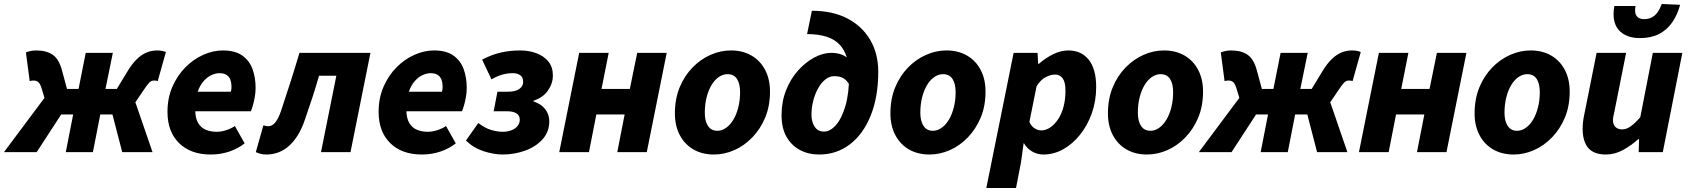

<svg xmlns="http://www.w3.org/2000/svg" viewBox="-71 -763 8471 963"><path d="M-51 0 152 -272 140 -312Q132 -341 122.5 -350Q113 -359 99 -359Q92 -359 87.5 -358.5Q83 -358 78 -356L59 -500Q84 -510 110 -510Q163 -510 194.5 -487.5Q226 -465 241 -406L265 -317H323L359 -498H495L458 -317H515L569 -406Q592 -444 616 -467Q640 -490 665 -500Q690 -510 717 -510Q731 -510 743 -507.5Q755 -505 761 -502L720 -356Q716 -358 711 -358.5Q706 -359 701 -359Q688 -359 678 -349Q668 -339 650 -312L608 -250L694 0H542L493 -189H432L395 0H259L296 -189H236L113 0Z M985 12Q886 12 827.5 -45Q769 -102 769 -202Q769 -271 793.5 -327.5Q818 -384 858.5 -425Q899 -466 948.5 -488Q998 -510 1047 -510Q1108 -510 1144 -484.5Q1180 -459 1195.5 -416.5Q1211 -374 1211 -322Q1211 -298 1206.5 -274Q1202 -250 1196.5 -231.5Q1191 -213 1187 -205H879L891 -303H1086Q1089 -310 1089.5 -316Q1090 -322 1090 -330Q1090 -348 1084.5 -363Q1079 -378 1065.5 -387Q1052 -396 1029 -396Q1012 -396 991 -387Q970 -378 951 -357Q932 -336 920 -301.5Q908 -267 908 -216Q908 -171 922.5 -146.5Q937 -122 961.5 -112Q986 -102 1016 -102Q1039 -102 1064.5 -110.5Q1090 -119 1107 -131L1156 -44Q1125 -19 1081 -3.5Q1037 12 985 12Z M1264 12Q1248 12 1235.5 8.5Q1223 5 1212 0L1250 -134Q1256 -133 1262 -131.5Q1268 -130 1275 -130Q1294 -130 1309.5 -148.5Q1325 -167 1339 -208Q1363 -280 1386 -352Q1409 -424 1431 -498H1787L1687 0H1539L1616 -383H1529Q1513 -326 1495 -271.5Q1477 -217 1458 -162Q1430 -79 1381 -33.5Q1332 12 1264 12Z M2044 12Q1945 12 1886.5 -45Q1828 -102 1828 -202Q1828 -271 1852.5 -327.5Q1877 -384 1917.5 -425Q1958 -466 2007.5 -488Q2057 -510 2106 -510Q2167 -510 2203 -484.5Q2239 -459 2254.5 -416.5Q2270 -374 2270 -322Q2270 -298 2265.5 -274Q2261 -250 2255.5 -231.5Q2250 -213 2246 -205H1938L1950 -303H2145Q2148 -310 2148.5 -316Q2149 -322 2149 -330Q2149 -348 2143.5 -363Q2138 -378 2124.5 -387Q2111 -396 2088 -396Q2071 -396 2050 -387Q2029 -378 2010 -357Q1991 -336 1979 -301.5Q1967 -267 1967 -216Q1967 -171 1981.5 -146.5Q1996 -122 2020.5 -112Q2045 -102 2075 -102Q2098 -102 2123.5 -110.5Q2149 -119 2166 -131L2215 -44Q2184 -19 2140 -3.5Q2096 12 2044 12Z M2450 12Q2406 12 2355 -4.5Q2304 -21 2266 -58L2328 -146Q2362 -120 2393 -111Q2424 -102 2451 -102Q2473 -102 2492.5 -109Q2512 -116 2524 -130Q2536 -144 2536 -163Q2536 -184 2519.5 -194.5Q2503 -205 2471 -205H2405L2424 -303H2477Q2515 -303 2534 -317Q2553 -331 2553 -352Q2553 -375 2538.5 -385.5Q2524 -396 2501 -396Q2476 -396 2451 -389.5Q2426 -383 2394 -365L2347 -464Q2395 -489 2441 -499.5Q2487 -510 2538 -510Q2582 -510 2619.5 -496Q2657 -482 2679.5 -454.5Q2702 -427 2702 -384Q2702 -344 2677 -308.5Q2652 -273 2605 -258V-254Q2643 -242 2663.5 -215.5Q2684 -189 2684 -155Q2684 -101 2649.5 -63.5Q2615 -26 2561.5 -7Q2508 12 2450 12Z M2734 0 2834 -498H2982L2946 -317H3088L3125 -498H3273L3173 0H3025L3062 -189H2920L2883 0Z M3510 12Q3451 12 3407 -13.5Q3363 -39 3338.5 -85.5Q3314 -132 3314 -194Q3314 -267 3338 -325Q3362 -383 3402.5 -424.5Q3443 -466 3493 -488Q3543 -510 3595 -510Q3654 -510 3698 -484.5Q3742 -459 3766.5 -412.5Q3791 -366 3791 -304Q3791 -231 3767 -173.5Q3743 -116 3702.5 -74Q3662 -32 3612 -10Q3562 12 3510 12ZM3527 -107Q3550 -107 3571 -122Q3592 -137 3607.5 -163Q3623 -189 3632 -224.5Q3641 -260 3641 -301Q3641 -343 3625.5 -367Q3610 -391 3578 -391Q3555 -391 3534 -376.5Q3513 -362 3497.5 -336Q3482 -310 3473 -274.5Q3464 -239 3464 -197Q3464 -156 3480 -131.5Q3496 -107 3527 -107Z M4038 12Q3983 12 3940.5 -11Q3898 -34 3873.5 -77.5Q3849 -121 3849 -185Q3849 -253 3871.5 -310Q3894 -367 3931.5 -409Q3969 -451 4013 -474.5Q4057 -498 4099 -498Q4129 -498 4153.5 -488Q4178 -478 4195 -457Q4212 -436 4218 -405L4192 -333Q4179 -358 4161 -369.5Q4143 -381 4113 -381Q4089 -381 4068 -364Q4047 -347 4031.5 -318.5Q4016 -290 4007.5 -256Q3999 -222 3999 -187Q3999 -152 4015 -127.5Q4031 -103 4062 -103Q4093 -103 4122 -136Q4151 -169 4169.5 -232.5Q4188 -296 4188 -389Q4188 -490 4138.5 -541Q4089 -592 3977 -592L4001 -709Q4105 -709 4179 -670.5Q4253 -632 4293.5 -563Q4334 -494 4334 -404Q4334 -277 4296 -183Q4258 -89 4191 -38.5Q4124 12 4038 12Z M4591 12Q4532 12 4488 -13.5Q4444 -39 4419.5 -85.5Q4395 -132 4395 -194Q4395 -267 4419 -325Q4443 -383 4483.5 -424.5Q4524 -466 4574 -488Q4624 -510 4676 -510Q4735 -510 4779 -484.5Q4823 -459 4847.5 -412.5Q4872 -366 4872 -304Q4872 -231 4848 -173.5Q4824 -116 4783.5 -74Q4743 -32 4693 -10Q4643 12 4591 12ZM4608 -107Q4631 -107 4652 -122Q4673 -137 4688.5 -163Q4704 -189 4713 -224.5Q4722 -260 4722 -301Q4722 -343 4706.5 -367Q4691 -391 4659 -391Q4636 -391 4615 -376.5Q4594 -362 4578.5 -336Q4563 -310 4554 -274.5Q4545 -239 4545 -197Q4545 -156 4561 -131.5Q4577 -107 4608 -107Z M4876 180 5013 -498H5133L5136 -443H5140Q5174 -473 5212 -491.5Q5250 -510 5287 -510Q5353 -510 5390 -463Q5427 -416 5427 -327Q5427 -256 5405 -194.5Q5383 -133 5345.5 -86.5Q5308 -40 5261 -14Q5214 12 5162 12Q5132 12 5106 -3Q5080 -18 5065 -44H5063L5050 51L5025 180ZM5151 -109Q5175 -109 5197 -124Q5219 -139 5236.5 -165.5Q5254 -192 5263.5 -228.5Q5273 -265 5273 -308Q5273 -351 5259 -370Q5245 -389 5221 -389Q5200 -389 5174.5 -376.5Q5149 -364 5128 -330L5092 -151Q5102 -130 5118 -119.5Q5134 -109 5151 -109Z M5682 12Q5623 12 5579 -13.5Q5535 -39 5510.5 -85.5Q5486 -132 5486 -194Q5486 -267 5510 -325Q5534 -383 5574.5 -424.5Q5615 -466 5665 -488Q5715 -510 5767 -510Q5826 -510 5870 -484.5Q5914 -459 5938.5 -412.5Q5963 -366 5963 -304Q5963 -231 5939 -173.5Q5915 -116 5874.5 -74Q5834 -32 5784 -10Q5734 12 5682 12ZM5699 -107Q5722 -107 5743 -122Q5764 -137 5779.5 -163Q5795 -189 5804 -224.5Q5813 -260 5813 -301Q5813 -343 5797.5 -367Q5782 -391 5750 -391Q5727 -391 5706 -376.5Q5685 -362 5669.5 -336Q5654 -310 5645 -274.5Q5636 -239 5636 -197Q5636 -156 5652 -131.5Q5668 -107 5699 -107Z M5942 0 6145 -272 6133 -312Q6125 -341 6115.5 -350Q6106 -359 6092 -359Q6085 -359 6080.5 -358.5Q6076 -358 6071 -356L6052 -500Q6077 -510 6103 -510Q6156 -510 6187.5 -487.5Q6219 -465 6234 -406L6258 -317H6316L6352 -498H6488L6451 -317H6508L6562 -406Q6585 -444 6609 -467Q6633 -490 6658 -500Q6683 -510 6710 -510Q6724 -510 6736 -507.5Q6748 -505 6754 -502L6713 -356Q6709 -358 6704 -358.5Q6699 -359 6694 -359Q6681 -359 6671 -349Q6661 -339 6643 -312L6601 -250L6687 0H6535L6486 -189H6425L6388 0H6252L6289 -189H6229L6106 0Z M6745 0 6845 -498H6993L6957 -317H7099L7136 -498H7284L7184 0H7036L7073 -189H6931L6894 0Z M7521 12Q7462 12 7418 -13.5Q7374 -39 7349.5 -85.5Q7325 -132 7325 -194Q7325 -267 7349 -325Q7373 -383 7413.5 -424.5Q7454 -466 7504 -488Q7554 -510 7606 -510Q7665 -510 7709 -484.5Q7753 -459 7777.5 -412.5Q7802 -366 7802 -304Q7802 -231 7778 -173.5Q7754 -116 7713.5 -74Q7673 -32 7623 -10Q7573 12 7521 12ZM7538 -107Q7561 -107 7582 -122Q7603 -137 7618.5 -163Q7634 -189 7643 -224.5Q7652 -260 7652 -301Q7652 -343 7636.5 -367Q7621 -391 7589 -391Q7566 -391 7545 -376.5Q7524 -362 7508.5 -336Q7493 -310 7484 -274.5Q7475 -239 7475 -197Q7475 -156 7491 -131.5Q7507 -107 7538 -107Z M7984 12Q7923 12 7895 -21Q7867 -54 7867 -117Q7867 -134 7869 -152Q7871 -170 7875 -188L7937 -498H8085L8027 -207Q8024 -193 8021.5 -181.5Q8019 -170 8019 -161Q8019 -138 8031.5 -126Q8044 -114 8065 -114Q8086 -114 8107.5 -129Q8129 -144 8156 -175L8219 -498H8367L8269 0H8148L8150 -65H8146Q8113 -35 8071 -11.5Q8029 12 7984 12ZM8155 -572Q8093 -572 8057.5 -603Q8022 -634 8022 -692Q8022 -702 8023 -712Q8024 -722 8026 -733H8132Q8131 -726 8130.5 -720.5Q8130 -715 8130 -710Q8130 -689 8142 -678Q8154 -667 8175 -667Q8196 -667 8212.5 -675Q8229 -683 8241.5 -700Q8254 -717 8264 -743L8356 -739Q8342 -688 8316 -650.5Q8290 -613 8250 -592.5Q8210 -572 8155 -572Z"/></svg>

Font: Source Sans 3 ExtraBold
Style: Italic
Weight: 800
Italic angle: -11°
Version: Version 3.052;hotconv 1.1.0;makeotfexe 2.6.0